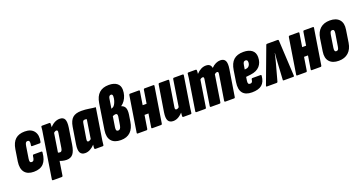

<svg xmlns="http://www.w3.org/2000/svg" viewBox="-42 -1443 4495 2381"><g transform="rotate(-20 2205.5 -252.0)"><path d="M169 6Q86 6 48 -42.5Q10 -91 23 -182L47 -336Q61 -422 106 -462.5Q151 -503 230 -503Q314 -503 352 -451.5Q390 -400 371 -315Q368 -301 357 -301H257Q242 -301 245 -315Q252 -349 246.5 -364.5Q241 -380 222 -380Q207 -380 199 -369Q191 -358 186 -328L161 -168Q157 -140 162.5 -128.5Q168 -117 184 -117Q203 -117 211.5 -132Q220 -147 224 -184Q226 -198 238 -198H337Q352 -198 350 -184Q342 -87 298 -40.5Q254 6 169 6Z M601 6Q576 6 547 -1Q518 -8 498 -20L515 -123Q526 -116 535.5 -113Q545 -110 555 -110Q568 -110 576 -120Q584 -130 588 -154L618 -343Q622 -363 618 -371.5Q614 -380 602 -380Q593 -380 582 -373.5Q571 -367 561 -357L547 -418Q580 -461 616 -482Q652 -503 690 -503Q739 -503 755.5 -469.5Q772 -436 761 -361L728 -149Q715 -66 685.5 -30Q656 6 601 6ZM357 185Q342 185 344 171L429 -368Q437 -414 440.5 -439.5Q444 -465 445 -484Q446 -497 459 -497H553Q566 -497 566 -484Q566 -470 564.5 -448Q563 -426 560 -403L569 -370L484 171Q482 185 470 185Z M847 6Q799 6 781 -28Q763 -62 775 -137L810 -355Q823 -434 862 -468.5Q901 -503 977 -503Q1031 -503 1077 -495Q1123 -487 1163 -484L1107 -130Q1101 -97 1097 -67Q1093 -37 1091 -14Q1090 0 1077 0H983Q969 0 969 -14Q969 -23 970 -35Q971 -47 973 -59Q944 -28 912 -11Q880 6 847 6ZM934 -117Q941 -117 949.5 -122Q958 -127 968 -134L1007 -383Q999 -386 993.5 -386.5Q988 -387 981 -387Q967 -387 959.5 -379Q952 -371 949 -348L917 -154Q914 -134 917.5 -125.5Q921 -117 934 -117Z M1318 6Q1232 6 1192.5 -41.5Q1153 -89 1166 -177L1219 -518Q1233 -604 1279.5 -646.5Q1326 -689 1407 -689Q1475 -689 1513.5 -659Q1552 -629 1552 -573Q1552 -535 1541.5 -500.5Q1531 -466 1511 -437Q1491 -408 1463 -389V-388Q1500 -377 1513 -345.5Q1526 -314 1518 -258L1504 -169Q1491 -84 1444.5 -39Q1398 6 1318 6ZM1326 -117Q1342 -117 1352 -130Q1362 -143 1367 -170L1385 -281Q1387 -301 1382 -310Q1377 -319 1363 -319Q1347 -319 1323 -308L1301 -169Q1297 -141 1303 -129Q1309 -117 1326 -117ZM1338 -400 1354 -407Q1370 -412 1383 -432.5Q1396 -453 1404.5 -481Q1413 -509 1413 -537Q1413 -566 1391 -566Q1377 -566 1369 -556Q1361 -546 1358 -527Z M1732 0Q1720 0 1722 -13L1797 -484Q1799 -497 1811 -497H1927Q1939 -497 1937 -484L1862 -13Q1860 0 1848 0ZM1540 0Q1528 0 1530 -13L1605 -484Q1607 -497 1619 -497H1735Q1747 -497 1745 -484L1670 -13Q1668 0 1656 0ZM1675 -188 1694 -309H1788L1768 -188Z M2009 6Q1961 6 1942.5 -27.5Q1924 -61 1936 -137L1992 -484Q1994 -497 2006 -497H2119Q2133 -497 2132 -484L2079 -154Q2075 -133 2079.5 -125Q2084 -117 2096 -117Q2105 -117 2115.5 -123Q2126 -129 2136 -141L2150 -79Q2118 -38 2082.5 -16Q2047 6 2009 6ZM2144 0Q2130 0 2130 -14Q2131 -29 2133 -52.5Q2135 -76 2137 -94L2128 -128L2184 -484Q2186 -497 2198 -497H2311Q2326 -497 2324 -484L2268 -130Q2263 -97 2258.5 -67Q2254 -37 2252 -14Q2251 0 2238 0Z M2317 0Q2302 0 2304 -14L2360 -368Q2365 -401 2370 -430.5Q2375 -460 2376 -484Q2377 -497 2390 -497H2484Q2497 -497 2497 -484Q2497 -475 2496.5 -463.5Q2496 -452 2494 -439Q2524 -471 2555.5 -487Q2587 -503 2620 -503Q2651 -503 2669 -489.5Q2687 -476 2692 -446Q2720 -475 2750.5 -489Q2781 -503 2811 -503Q2858 -503 2875.5 -470Q2893 -437 2881 -361L2825 -14Q2823 0 2811 0H2698Q2683 0 2685 -14L2738 -344Q2742 -365 2738 -372.5Q2734 -380 2723 -380Q2716 -380 2708 -376.5Q2700 -373 2690 -364L2635 -14Q2633 0 2621 0H2507Q2493 0 2495 -14L2547 -344Q2551 -365 2547.5 -372.5Q2544 -380 2532 -380Q2526 -380 2517.5 -376.5Q2509 -373 2499 -363L2444 -14Q2442 0 2430 0Z M3048 6Q2962 6 2925.5 -41.5Q2889 -89 2903 -182L2926 -330Q2940 -420 2986 -461.5Q3032 -503 3115 -503Q3187 -503 3227 -471.5Q3267 -440 3267 -381Q3267 -308 3226.5 -262.5Q3186 -217 3105 -207L3043 -200L3036 -153Q3032 -128 3038 -115.5Q3044 -103 3061 -103Q3078 -103 3086.5 -112.5Q3095 -122 3097 -146Q3099 -160 3111 -160H3217Q3231 -160 3229 -146Q3222 -67 3178.5 -30.5Q3135 6 3048 6ZM3058 -292 3077 -294Q3104 -297 3118 -316.5Q3132 -336 3132 -362Q3132 -395 3104 -395Q3088 -395 3079.5 -384Q3071 -373 3067 -347Z M3243 0Q3232 0 3237 -14L3413 -486Q3416 -497 3426 -497H3567Q3578 -497 3579 -486L3604 -14Q3606 0 3593 0H3467Q3455 0 3457 -10L3470 -234Q3471 -261 3474 -290.5Q3477 -320 3480 -357H3478Q3470 -320 3463 -290.5Q3456 -261 3448 -233L3387 -10Q3384 0 3373 0Z M3837 0Q3825 0 3827 -13L3902 -484Q3904 -497 3916 -497H4032Q4044 -497 4042 -484L3967 -13Q3965 0 3953 0ZM3645 0Q3633 0 3635 -13L3710 -484Q3712 -497 3724 -497H3840Q3852 -497 3850 -484L3775 -13Q3773 0 3761 0ZM3780 -188 3799 -309H3893L3873 -188Z M4193 6Q4111 6 4070.5 -40Q4030 -86 4043 -171L4068 -335Q4081 -418 4129 -460.5Q4177 -503 4256 -503Q4339 -503 4380 -457Q4421 -411 4407 -326L4382 -163Q4369 -81 4320.5 -37.5Q4272 6 4193 6ZM4206 -117Q4221 -117 4229 -128Q4237 -139 4241 -168L4267 -329Q4271 -356 4265.5 -368Q4260 -380 4244 -380Q4228 -380 4220.5 -369Q4213 -358 4208 -329L4183 -169Q4179 -142 4184 -129.5Q4189 -117 4206 -117Z"/></g></svg>

Font: Sofia Sans Extra Condensed Black
Style: Italic
Weight: 900
Italic angle: -9°
Version: Version 4.100